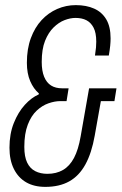

<svg xmlns="http://www.w3.org/2000/svg" viewBox="-20 -718 478 750"><path d="M157 12Q113 12 82 -6Q51 -24 34 -58.5Q17 -93 17 -141Q17 -195 34 -237.5Q51 -280 77 -308.5Q103 -337 131 -349L132 -353Q111 -371 98 -401Q85 -431 85 -473Q85 -527 100.5 -569Q116 -611 142.5 -639.5Q169 -668 203.5 -683Q238 -698 276 -698Q317 -698 347.5 -684.5Q378 -671 395 -642.5Q412 -614 412 -568Q412 -555 410.5 -539.5Q409 -524 405 -501H351Q354 -520 355 -532.5Q356 -545 356 -555Q356 -590 345.5 -610Q335 -630 317.5 -639Q300 -648 275 -648Q255 -648 232.5 -639.5Q210 -631 189.5 -611Q169 -591 156 -558.5Q143 -526 143 -476Q143 -441 152.5 -418Q162 -395 179.5 -384Q197 -373 223 -373H248L240 -323H215Q194 -323 169.5 -314.5Q145 -306 123.5 -286Q102 -266 88.5 -231Q75 -196 75 -144Q75 -106 86 -83Q97 -60 117.5 -49.5Q138 -39 165 -39Q200 -39 226 -54Q252 -69 269 -101Q286 -133 295 -185L328 -373H435L427 -323H374L350 -188Q338 -120 313.5 -75.5Q289 -31 250.5 -9.5Q212 12 157 12Z"/></svg>

Font: Archivo ExtraCondensed ExtraLight
Style: Italic
Weight: 250
Width: 2
Italic angle: -10°
Designer: Hector Gatti
Foundry: Omnibus-Type
Version: Version 2.001